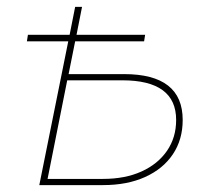

<svg xmlns="http://www.w3.org/2000/svg" viewBox="-20 -537 607 557"><path d="M58 -417 61 -436H182L198 -517H218L202 -436H401L398 -417H198L179 -322H340Q510 -322 510 -189Q510 -132 481.5 -89.5Q453 -47 401 -23.5Q349 0 279 0H94L178 -417ZM279 -18Q343 -18 390.5 -39.5Q438 -61 464.5 -99.5Q491 -138 491 -189Q491 -304 335 -304H175L118 -18Z"/></svg>

Font: Montserrat Thin
Style: Italic
Weight: 100
Italic angle: -11.3°
Designer: Julieta Ulanovsky
Foundry: Julieta Ulanovsky
Version: Version 9.000; ttfautohint (v1.8.4.7-5d5b)